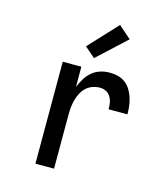

<svg xmlns="http://www.w3.org/2000/svg" viewBox="-114 -857 827 946"><g transform="rotate(15 300.0 -384.0)"><path d="M155 0V-520H250V-417Q259 -439 271.5 -460Q284 -481 302.5 -497Q321 -513 344.5 -520.5Q368 -528 393 -528Q414 -528 435 -523Q456 -518 473 -505Q490 -492 501 -474Q512 -456 518.5 -435.5Q525 -415 527.5 -394Q530 -373 530 -352H434Q434 -368 431.5 -384Q429 -400 420.5 -414.5Q412 -429 397.5 -436.5Q383 -444 367 -444Q347 -444 328.5 -437.5Q310 -431 296 -418Q282 -405 273 -387.5Q264 -370 259 -351.5Q254 -333 252 -314Q250 -295 250 -276V0ZM299 -577 246 -623 381 -768 445 -712Z"/></g></svg>

Font: Iosevka Fixed Curly Md Ex
Style: Regular
Weight: 500
Width: 7
Monospace: yes
Designer: Belleve Invis
Foundry: Belleve Invis
Version: Version 30.1.2